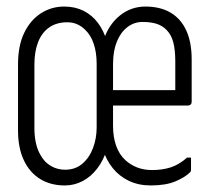

<svg xmlns="http://www.w3.org/2000/svg" viewBox="-20 -556 640 586"><path d="M176 -536Q209 -536 235 -523Q261 -510 279 -486Q297 -462 306 -430H295Q310 -479 344.5 -507.5Q379 -536 424 -536Q469 -536 500.5 -517.5Q532 -499 548.5 -463Q565 -427 565 -375V-245Q565 -240 562 -237Q559 -234 554 -234Q525 -234 496 -234Q467 -234 438 -234Q409 -234 380 -234Q351 -234 322 -234H303L300 -281Q318 -281 336.5 -281Q355 -281 373 -281Q391 -281 409 -281Q436 -281 462.5 -281Q489 -281 515 -281V-369Q515 -403 509 -426.5Q503 -450 488 -465Q475 -478 457.5 -483.5Q440 -489 415 -489Q389 -489 368.5 -473Q348 -457 336.5 -428.5Q325 -400 325 -360V-172Q325 -138 334.5 -111Q344 -84 363 -67Q378 -53 398.5 -45Q419 -37 444 -37Q475 -37 500.5 -45Q526 -53 551 -75H563Q563 -66 563 -56.5Q563 -47 563 -38Q563 -36 562.5 -34Q562 -32 560 -30Q545 -15 515.5 -2.5Q486 10 440 10Q403 10 373.5 -4Q344 -18 324 -43Q304 -68 294 -100H306Q296 -67 277 -42Q258 -17 232.5 -3.5Q207 10 178 10Q134 10 102 -10Q70 -30 52.5 -67.5Q35 -105 35 -158V-359Q35 -417 54 -456Q73 -495 105 -515.5Q137 -536 176 -536ZM85 -165Q85 -142 89 -122.5Q93 -103 100.5 -88.5Q108 -74 118 -63Q130 -51 145.5 -44.5Q161 -38 179 -38Q210 -38 231.5 -56.5Q253 -75 264 -104.5Q275 -134 275 -167V-361Q275 -396 266 -422.5Q257 -449 240 -465Q229 -476 215.5 -482Q202 -488 185 -488Q153 -488 130.5 -472.5Q108 -457 96.5 -428Q85 -399 85 -359Z"/></svg>

Font: Recursive Monospace Light
Style: Regular
Weight: 300
Version: Version 1.047